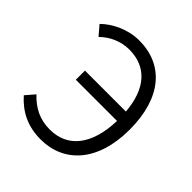

<svg xmlns="http://www.w3.org/2000/svg" viewBox="-203 -886 1041 1041"><g transform="rotate(45 317.0 -366.0)"><path d="M178 -351H494C488 -159 403 -60 269 -60C192 -60 134 -90 83 -144L38 -92C98 -25 171 13 272 13C449 13 576 -120 576 -366C576 -613 455 -745 271 -745C181 -745 101 -702 55 -656L101 -602C143 -644 202 -672 268 -672C400 -672 479 -583 492 -421H178Z"/></g></svg>

Font: Noto Sans KR DemiLight
Style: Regular
Weight: 350
Designer: Ryoko NISHIZUKA 西塚涼子 (kana, bopomofo & ideographs); Paul D. Hunt (Latin, Greek & Cyrillic); Sandoll Communications 산돌커뮤니
Foundry: Adobe
Version: Version 2.004;hotconv 1.0.118;makeotfexe 2.5.65603